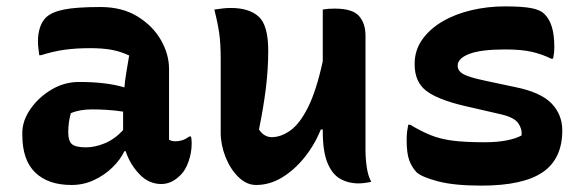

<svg xmlns="http://www.w3.org/2000/svg" viewBox="-20 -570 1840 602"><path d="M510 -354V-132Q518 -127 530 -127Q541 -127 552 -130.5Q563 -134 573 -142H579Q580 -136 580.5 -132Q581 -128 581 -120Q581 -92 571.5 -64.5Q562 -37 547 -22Q531 -6 516 0.5Q501 7 486 7Q446 7 416.5 -24.5Q387 -56 374 -96H370Q358 -70 333 -45.5Q308 -21 275 -5.5Q242 10 204 10Q131 10 90.5 -29Q50 -68 50 -147V-154Q50 -191 75 -227.5Q100 -264 140.5 -288.5Q181 -313 228 -313Q314 -313 370 -296Q372 -318 376 -342.5Q380 -367 385 -396Q357 -409 329 -414Q301 -419 263 -419Q218 -419 182.5 -414Q147 -409 109 -397H103Q102 -406 100.5 -417.5Q99 -429 99 -441Q99 -463 105 -482.5Q111 -502 124 -515Q141 -532 180 -540Q219 -548 295 -548Q363 -548 411 -518.5Q459 -489 484.5 -444.5Q510 -400 510 -354ZM194 -155Q194 -128 205.5 -118Q217 -108 250 -108Q277 -108 308 -120.5Q339 -133 366 -162V-220Q340 -224 315.5 -225.5Q291 -227 269 -227Q229 -227 202 -215Q198 -200 196 -186Q194 -172 194 -157Z M704 -545Q761 -545 791 -518Q821 -491 821 -411Q821 -353 813.5 -292.5Q806 -232 792 -164Q808 -140 832 -140Q861 -140 890.5 -161Q920 -182 946 -234Q972 -286 992 -378V-540Q1004 -542 1012 -542.5Q1020 -543 1030 -543Q1085 -543 1105.5 -520Q1126 -497 1126 -458V-99Q1126 -73 1130 -45.5Q1134 -18 1144 0Q1122 5 1104 5Q1072 5 1046.5 -9.5Q1021 -24 1006.5 -60Q992 -96 992 -158V-164H986Q966 -115 934 -75.5Q902 -36 863.5 -13Q825 10 783 10Q753 10 727.5 -15Q702 -40 687 -78Q672 -116 672 -154V-386Q672 -432 667.5 -464.5Q663 -497 652 -540Q666 -542 678 -543.5Q690 -545 704 -545Z M1500 -124Q1538 -124 1567 -129.5Q1596 -135 1615 -145Q1618 -164 1605.5 -183Q1593 -202 1549 -212L1436 -238Q1351 -258 1315.5 -286Q1280 -314 1280 -369Q1280 -412 1303.5 -445.5Q1327 -479 1367 -502.5Q1407 -526 1458 -538Q1509 -550 1563 -550Q1617 -550 1646 -544.5Q1675 -539 1688 -525Q1703 -510 1710.5 -485Q1718 -460 1718 -422Q1718 -413 1717 -404Q1716 -395 1714 -386H1708Q1680 -400 1647.5 -407.5Q1615 -415 1564 -415Q1488 -415 1451.5 -401Q1415 -387 1415 -364Q1415 -348 1432 -338Q1449 -328 1501 -317L1595 -297Q1675 -281 1709 -246Q1743 -211 1743 -161Q1743 -72 1681.5 -30Q1620 12 1489 12Q1404 12 1353 -1.5Q1302 -15 1286 -30Q1271 -46 1263 -68Q1255 -90 1255 -131Q1255 -147 1256.5 -158Q1258 -169 1260 -179H1266Q1301 -158 1331 -146Q1361 -134 1399.5 -129Q1438 -124 1500 -124Z"/></svg>

Font: Recursive Mn Csl St
Style: Bold
Weight: 700
Monospace: yes
Version: Version 1.079;hotconv 1.0.112;makeotfexe 2.5.65598; ttfautoh